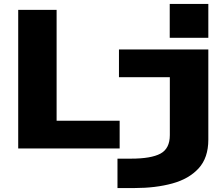

<svg xmlns="http://www.w3.org/2000/svg" viewBox="-20 -750 1115 970"><path d="M837.5 -730H1032.5V-559H837.5ZM72 0V-700H266V-140H584.5V0ZM573.5 200V51.5H642Q743.5 51.5 790.8 26Q838 0.5 838 -67.5V-360H581V-500H1032.5V-44.5Q1032.5 47 983.5 100.5Q934.5 154 850.2 177Q766 200 660.5 200Z"/></svg>

Font: Trispace SemiExpanded ExtraBold
Style: Regular
Weight: 800
Width: 6
Designer: Tyler Finck
Foundry: Etcetera Type Company
Version: Version 1.210; ttfautohint (v1.8.3)